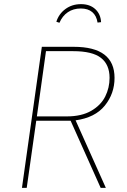

<svg xmlns="http://www.w3.org/2000/svg" viewBox="-20 -907 612 927"><path d="M345 -326 491 0H466L321 -324H155L109 0H86L182 -681H336Q533 -681 533 -531Q533 -455 486 -397Q439 -339 345 -326ZM302 -345Q374 -345 420.5 -372Q467 -399 488 -441Q509 -483 509 -531Q509 -595 467.5 -627.5Q426 -660 333 -660H202L158 -345ZM252 -802Q264 -840 296 -863.5Q328 -887 371 -887Q414 -887 440 -863Q466 -839 468 -800L451 -798Q446 -831 425.5 -848.5Q405 -866 370 -866Q334 -866 307.5 -848Q281 -830 267 -797Z"/></svg>

Font: FiraGO Thin
Style: Italic
Weight: 100
Italic angle: -8°
Designer: bBox Type GmbH
Foundry: bBox Type GmbH
Version: Version 1.001